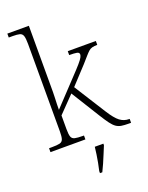

<svg xmlns="http://www.w3.org/2000/svg" viewBox="-177 -848 891 1157"><g transform="rotate(-20 268.5 -269.5)"><path d="M20 0V-25H38Q72 -25 88.5 -29Q105 -33 110.5 -48.5Q116 -64 116 -98V-659Q116 -695 110.5 -711Q105 -727 89.5 -731Q74 -735 46 -735H20V-760H158V-374Q158 -356 158 -336.5Q158 -317 157 -297Q156 -277 155.5 -258Q155 -239 155 -222L300 -376Q340 -418 359 -440Q378 -462 384 -473.5Q390 -485 390 -492Q390 -505 374.5 -508Q359 -511 326 -511V-536H506V-511Q486 -511 473 -507.5Q460 -504 450 -495Q440 -486 426 -470Q412 -454 390 -429L288 -319L415 -118Q449 -64 475 -44.5Q501 -25 533 -25H537V0H523Q495 0 476 -3Q457 -6 442 -16.5Q427 -27 411 -48.5Q395 -70 372 -107L259 -289L158 -185V-97Q158 -63 163.5 -48Q169 -33 186 -29Q203 -25 236 -25H244V0ZM257 208Q263 184 267.5 158.5Q272 133 276 108Q280 83 282 61H337V71Q328 92 317 119.5Q306 147 294 174Q282 201 272 221H257Z"/></g></svg>

Font: Noto Serif Hebrew ExtraLight
Style: Regular
Weight: 250
Version: Version 2.003